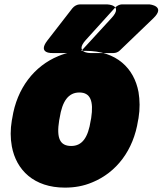

<svg xmlns="http://www.w3.org/2000/svg" viewBox="-20 -808 742 876"><path d="M36 -269 34 -259C27 -217 27 -178 34 -140C54 -32 135 48 276 48C320 48 361 41 401 24C511 -21 589 -122 610 -259L612 -269C619 -312 618 -351 612 -388C592 -496 512 -576 371 -576C327 -576 286 -569 246 -552C137 -507 57 -406 36 -269ZM396 -269 394 -259C382 -179 354 -142 305 -142C253 -142 237 -178 250 -259L252 -269C264 -348 293 -386 342 -386C392 -386 408 -348 396 -269ZM536 -788H662C662 -788 738 -781 680 -725L527 -578C519 -570 508 -566 498 -566H392C392 -566 318 -566 371 -625L504 -772C513 -782 526 -788 536 -788ZM345 -788C332 -788 319 -781 310 -770L196 -623C149 -562 220 -566 220 -566H323C333 -566 346 -570 355 -580L490 -727C544 -786 469 -788 469 -788Z"/></svg>

Font: Asimov Print
Style: EIt
Weight: 500
Designer: Google
Version: Version 2.000980; 2014